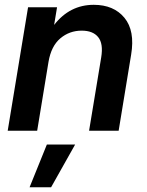

<svg xmlns="http://www.w3.org/2000/svg" viewBox="-20 -546 613 802"><path d="M182.6 -287.6 135.3 0H12.2L97.2 -515.6H218.3L206.1 -441.9Q271.5 -525.9 371.6 -525.9Q455.1 -525.9 499.8 -471.7Q544.4 -417.5 527.8 -317.9L475.6 0H352.1L402.8 -306.6Q412.1 -363.8 390.1 -390.9Q368.2 -418 321.3 -418Q270 -418 231.9 -385.7Q193.8 -353.5 182.6 -287.6ZM103.5 236.3 175.8 57.6H293.9L193.4 236.3Z"/></svg>

Font: Inter Display SemiBold
Style: Italic
Weight: 600
Italic angle: -9.39999°
Designer: Rasmus Andersson
Foundry: rsms
Version: Version 4.000;git-a52131595